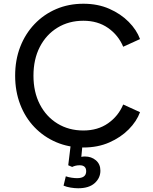

<svg xmlns="http://www.w3.org/2000/svg" viewBox="-20 -777 819 1027"><path d="M426 12Q503 12 564.5 -15Q626 -42 668.5 -85Q711 -128 729 -177L639 -218Q613 -156 558 -117.5Q503 -79 426 -79Q348 -79 287.5 -116Q227 -153 193 -219Q159 -285 159 -372Q159 -460 193 -526Q227 -592 287.5 -629Q348 -666 426 -666Q503 -666 558 -627.5Q613 -589 639 -527L729 -568Q711 -617 668.5 -660Q626 -703 564.5 -730Q503 -757 426 -757Q347 -757 280.5 -728.5Q214 -700 164.5 -648Q115 -596 88 -526Q61 -456 61 -372Q61 -289 88 -218.5Q115 -148 164.5 -96.5Q214 -45 280.5 -16.5Q347 12 426 12ZM398 230Q456 230 486.5 202.5Q517 175 517 136Q517 101 493 80.5Q469 60 434 60Q425 60 415 62L421 0H358L345 107L366 116Q384 107 406 107Q441 107 441 139Q441 176 392 176Q380 176 363 173.5Q346 171 332 166L320 216Q336 223 358 226.5Q380 230 398 230Z"/></svg>

Font: Plus Jakarta Sans Medium
Style: Regular
Weight: 500
Designer: Gumpita Rahayu
Foundry: Tokotype
Version: Version 2.004; ttfautohint (v1.8.3)